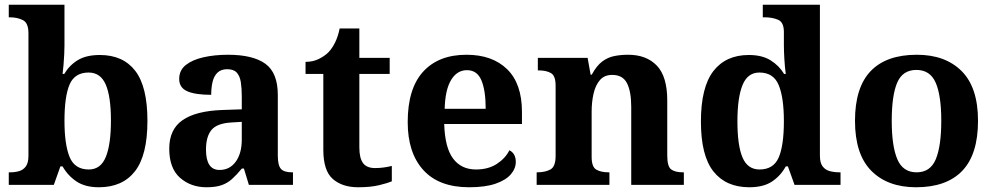

<svg xmlns="http://www.w3.org/2000/svg" viewBox="-20 -780 4193 810"><path d="M397.4 10Q339.3 10 302.7 -14.5Q266.1 -39 244 -78H234.8L207 0H17V-53H23.7Q43 -53 60.5 -58Q78 -63 89 -78Q100 -92.9 100 -122.8V-640Q100 -683.4 76.4 -695.2Q52.8 -707 21 -707H17V-760H252V-589Q252 -574.4 251 -551.7Q250 -529 248 -506Q246 -483 244 -468H251Q273 -505 308.5 -526.5Q344.1 -548 401.3 -548Q499 -548 550.5 -481.3Q602 -414.7 602 -270.3Q602 -125 549.4 -57.5Q496.7 10 397.4 10ZM354.8 -65Q404.8 -65 426.4 -117.9Q448 -170.8 448 -271Q448 -373 426 -423.5Q404 -474 353.8 -474Q295.4 -474 273.7 -423.8Q252 -373.6 252 -270.4Q252 -171 273.5 -118Q295 -65 354.8 -65Z M851 10Q785 10 739.5 -30Q694 -70 694 -153Q694 -234 750 -273Q806 -312 918 -316L1000 -318.8V-374Q1000 -407.6 996 -433.3Q992 -459 979 -473.5Q966 -488 938.5 -488Q913 -488 898 -474Q883 -460 877 -435.5Q871 -411 871 -380Q804 -380 770 -395Q736 -410 736 -447Q736 -483.8 764 -505.9Q792 -528 838.9 -538.5Q885.8 -549 941.8 -549Q1047 -549 1099.5 -511Q1152 -473 1152 -379.3V-124Q1152 -82.6 1165 -67.8Q1178 -53 1212 -53H1216V0H1030L1009 -69H1000.4Q978 -42 958.5 -24.5Q939 -7 914 1.5Q889 10 851 10ZM906.2 -63Q949.2 -63 974.6 -98Q1000 -133 1000 -191V-266L954.8 -263.2Q894.9 -259.5 871.9 -231.4Q849 -203.3 849 -148.8Q849 -63 906.2 -63Z M1491 10Q1424 10 1384 -25Q1344 -60 1344 -148V-468H1269V-519Q1301 -519 1326.5 -532Q1352 -545 1367 -561Q1382 -577 1394 -601.5Q1406 -626 1413 -660H1496V-536H1624V-468H1496V-158Q1496 -113 1511.5 -92Q1527 -71 1562 -71Q1582 -71 1599.5 -73.5Q1617 -76 1633 -80V-15Q1617 -8 1580.5 1Q1544 10 1491 10Z M1959 10Q1832 10 1766 -62.5Q1700 -135 1700 -265Q1700 -406 1765 -477.5Q1830 -549 1948 -549Q2057 -549 2119.5 -488Q2182 -427 2182 -308V-257H1854Q1857 -157 1891.5 -111Q1926 -65 1988 -65Q2040 -65 2076 -88.5Q2112 -112 2129 -146Q2143 -139 2149.5 -126.5Q2156 -114 2156 -97Q2156 -69 2135 -44.5Q2114 -20 2070.5 -5Q2027 10 1959 10ZM2029 -321Q2029 -398 2011 -441Q1993 -484 1950 -484Q1908 -484 1883 -442.5Q1858 -401 1856 -321Z M2244 0V-53H2246Q2280 -53 2302 -65Q2324 -77 2324 -122V-418.4Q2324 -460.2 2304.5 -471.6Q2285 -483 2252 -483H2249V-536H2459L2471.7 -465H2476.5Q2497 -503 2520.5 -520.5Q2544 -538 2571.3 -543.5Q2598.7 -549 2629.9 -549Q2707 -549 2751 -503.2Q2795 -457.4 2795 -356V-123.8Q2795 -77.6 2811.5 -65.3Q2828 -53 2862 -53H2865V0H2643V-329Q2643 -394 2625.1 -429Q2607.3 -464 2562.8 -464Q2530 -464 2511.2 -442.5Q2492.3 -420.9 2484.2 -385.5Q2476 -350.1 2476 -309V-118Q2476 -76 2495.5 -64.5Q2515 -53 2548 -53H2551V0Z M3141 10Q3043 10 2990 -56.5Q2937 -123 2937 -267Q2937 -412 2989.5 -480Q3042 -548 3139 -548Q3195 -548 3231 -525.5Q3267 -503 3288 -468H3295Q3291 -496.5 3289 -531.2Q3287 -566 3287 -590V-645Q3287 -686 3262.8 -696.5Q3238.5 -707 3205.9 -707H3198V-760H3439V-123Q3439 -93 3450.5 -78Q3462 -63 3480.8 -58Q3499.6 -53 3522 -53H3526V0H3332L3304 -78H3295Q3273 -38 3236.7 -14Q3200.5 10 3141 10ZM3184.3 -65Q3243 -65 3265 -115.3Q3287 -165.6 3287 -269Q3287 -368.2 3265.1 -421.1Q3243.3 -474 3183.7 -474Q3134 -474 3112.5 -421.1Q3091 -368.1 3091 -268Q3091 -166.5 3112.4 -115.8Q3133.9 -65 3184.3 -65Z M3844.6 10Q3725 10 3656 -59.3Q3587 -128.7 3587 -270.3Q3587 -411 3653.1 -480Q3719.2 -549 3848 -549Q3968 -549 4037 -480Q4106 -411 4106 -270.3Q4106 -128.7 4039.5 -59.3Q3973 10 3844.6 10ZM3847 -53Q3905 -53 3928 -108.5Q3951 -164 3951 -270.5Q3951 -377 3927.5 -431Q3904 -485 3846 -485Q3788 -485 3765 -431.2Q3742 -377.5 3742 -270Q3742 -164 3765.5 -108.5Q3789 -53 3847 -53Z"/></svg>

Font: Noto Naskh Arabic UI
Style: Regular
Weight: 400
Designer: Monotype Design Team, David Williams, Mohamad Dakak and Nizar Qandah
Foundry: Monotype Imaging Inc.
Version: Version 2.014